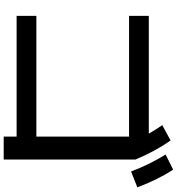

<svg xmlns="http://www.w3.org/2000/svg" viewBox="21 -916 958 1040"><g transform="rotate(90 500.0 -396.0)"><path d="M720 -7H66V-114H720V-616H66V-723H704Q682 -761 658 -796L741 -841Q799 -759 844 -651V63H720ZM899 -855Q951 -776 995 -661L909 -627Q870 -729 817 -814Z"/></g></svg>

Font: Enso SemiBold
Style: Regular
Weight: 600
Designer: Coji Morishita
Foundry: UNDERFOREST DESIGN
Version: Version 1.000